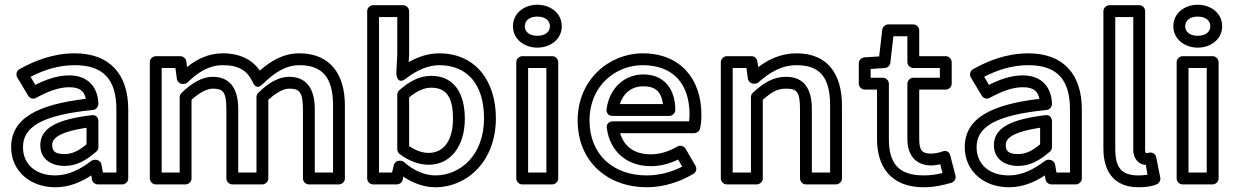

<svg xmlns="http://www.w3.org/2000/svg" viewBox="-20 -753 5213 810"><path d="M77 -132C77 -214 149 -267 372 -289C385 -290 395 -302 395 -315C394 -376 359 -435 272 -435C220 -435 171 -416 129 -395L109 -429C163 -457 225 -478 295 -478C417 -478 471 -417 471 -291V-25H414L408 -59C406 -71 394 -79 383 -79H380C374 -79 369 -77 365 -74C319 -39 269 -13 213 -13C129 -13 77 -61 77 -132ZM27 -132C27 -31 108 37 213 37C271 37 321 16 365 -13L368 5C370 15 380 25 393 25H496C507 25 521 15 521 0V-291C521 -439 444 -528 295 -528C203 -528 124 -496 62 -461C49 -454 46 -437 53 -426L99 -349C106 -338 120 -333 132 -340C178 -365 225 -385 272 -385C321 -385 336 -365 342 -336C140 -312 27 -255 27 -132ZM150 -141C150 -79 200 -53 252 -53C305 -53 345 -78 386 -113C392 -118 395 -125 395 -132V-242C395 -252 389 -270 367 -267C223 -250 150 -214 150 -141ZM200 -141C200 -165 219 -195 345 -214V-144C312 -117 285 -103 252 -103C213 -103 200 -115 200 -141Z M662 -25V-466H720L726 -421C728 -408 739 -399 750 -399H755C762 -399 768 -402 772 -406C815 -448 862 -478 920 -478C991 -478 1025 -452 1047 -405C1047 -405 1059 -370 1087 -397C1137 -446 1185 -478 1243 -478C1342 -478 1385 -424 1385 -308V-25H1308V-293C1308 -380 1272 -429 1200 -429C1156 -429 1113 -404 1069 -361C1064 -356 1062 -349 1062 -343V-25H985V-293C985 -380 950 -429 877 -429C834 -429 790 -404 746 -361C741 -356 738 -349 738 -343V-25ZM612 0C612 11 622 25 637 25H763C774 25 788 15 788 0V-332C824 -365 856 -379 877 -379C919 -379 935 -368 935 -293V0C935 11 945 25 960 25H1087C1098 25 1112 15 1112 0V-332C1148 -365 1178 -379 1200 -379C1240 -379 1258 -368 1258 -293V0C1258 11 1268 25 1283 25H1410C1421 25 1435 15 1435 0V-308C1435 -440 1373 -528 1243 -528C1176 -528 1124 -497 1076 -455C1045 -501 992 -528 920 -528C860 -528 811 -504 769 -470L766 -494C765 -505 754 -516 741 -516H637C626 -516 612 -506 612 -491Z M1579 -25V-681H1656V-525L1652 -443C1652 -443 1654 -391 1693 -422C1735 -455 1786 -478 1833 -478C1952 -478 2022 -396 2022 -254C2022 -97 1921 -13 1816 -13C1774 -13 1726 -32 1685 -69C1680 -73 1674 -75 1668 -75H1665C1653 -75 1643 -66 1641 -55L1634 -25ZM1529 0C1529 11 1539 25 1554 25H1654C1665 25 1676 17 1679 5L1681 -8C1722 20 1770 37 1816 37C1951 37 2072 -73 2072 -254C2072 -414 1984 -528 1833 -528C1788 -528 1745 -514 1704 -491L1706 -523V-706C1706 -717 1696 -731 1681 -731H1554C1543 -731 1529 -721 1529 -706ZM1665 -104C1708 -71 1751 -58 1789 -58C1878 -58 1941 -133 1941 -252C1941 -355 1899 -433 1799 -433C1751 -433 1708 -411 1664 -372C1659 -367 1656 -360 1656 -353V-124C1656 -116 1660 -108 1665 -104ZM1706 -137V-342C1741 -371 1770 -383 1799 -383C1862 -383 1891 -345 1891 -252C1891 -149 1843 -108 1789 -108C1765 -108 1738 -115 1706 -137Z M2247 -602C2211 -602 2194 -621 2194 -642C2194 -664 2211 -683 2247 -683C2283 -683 2300 -664 2300 -642C2300 -621 2283 -602 2247 -602ZM2247 -552C2301 -552 2350 -587 2350 -642C2350 -698 2302 -733 2247 -733C2192 -733 2144 -698 2144 -642C2144 -587 2193 -552 2247 -552ZM2208 -25V-466H2285V-25ZM2158 0C2158 11 2168 25 2183 25H2310C2321 25 2335 15 2335 0V-491C2335 -502 2325 -516 2310 -516H2183C2172 -516 2158 -506 2158 -491Z M2467 -245C2467 -391 2577 -478 2691 -478C2823 -478 2889 -396 2889 -270C2889 -260 2888 -249 2887 -241H2565C2555 -241 2537 -235 2540 -213C2553 -112 2627 -52 2725 -52C2767 -52 2806 -63 2841 -80L2858 -50C2813 -27 2762 -13 2708 -13C2570 -13 2467 -98 2467 -245ZM2417 -245C2417 -68 2547 37 2708 37C2782 37 2851 13 2906 -20C2917 -26 2921 -42 2914 -54L2872 -126C2866 -136 2850 -142 2838 -135C2801 -114 2766 -102 2725 -102C2658 -102 2614 -133 2596 -191H2908C2917 -191 2930 -198 2933 -209C2937 -225 2939 -246 2939 -270C2939 -418 2852 -528 2691 -528C2552 -528 2417 -419 2417 -245ZM2564 -264H2804C2819 -264 2829 -278 2829 -289C2829 -376 2783 -439 2694 -439C2618 -439 2551 -385 2539 -292C2538 -282 2542 -264 2564 -264ZM2595 -314C2612 -365 2649 -389 2694 -389C2746 -389 2770 -365 2777 -314Z M3071 -25V-466H3129L3135 -422C3137 -409 3148 -400 3159 -400H3164C3170 -400 3176 -402 3180 -406C3227 -447 3276 -478 3341 -478C3441 -478 3482 -424 3482 -308V-25H3405V-293C3405 -380 3371 -429 3296 -429C3240 -429 3201 -402 3156 -362C3151 -357 3148 -350 3148 -343V-25ZM3021 0C3021 11 3031 25 3046 25H3173C3184 25 3198 15 3198 0V-332C3237 -366 3260 -379 3296 -379C3340 -379 3355 -368 3355 -293V0C3355 11 3365 25 3380 25H3507C3518 25 3532 15 3532 0V-308C3532 -440 3472 -528 3341 -528C3275 -528 3223 -503 3179 -470L3175 -494C3174 -505 3164 -516 3151 -516H3046C3035 -516 3021 -506 3021 -491Z M3730 -166V-400C3730 -415 3716 -425 3705 -425H3653V-462L3713 -466C3725 -467 3735 -477 3736 -488L3749 -600H3808V-491C3808 -476 3822 -466 3833 -466H3945V-425H3833C3818 -425 3808 -411 3808 -400V-166C3808 -99 3843 -55 3909 -55C3922 -55 3937 -58 3947 -60L3956 -23C3932 -17 3906 -13 3877 -13C3766 -13 3730 -69 3730 -166ZM3680 -166C3680 -51 3737 37 3877 37C3923 37 3963 27 3994 18C4006 14 4014 1 4011 -12L3989 -97C3984 -118 3966 -118 3956 -114C3944 -109 3922 -105 3908 -105C3871 -105 3858 -117 3858 -166V-375H3970C3981 -375 3995 -385 3995 -400V-491C3995 -502 3985 -516 3970 -516H3858V-625C3858 -636 3848 -650 3833 -650H3727C3716 -650 3704 -641 3702 -628L3689 -515L3627 -511C3615 -510 3603 -500 3603 -486V-400C3603 -389 3613 -375 3628 -375H3680Z M4100 -132C4100 -214 4172 -267 4395 -289C4408 -290 4418 -302 4418 -315C4417 -376 4382 -435 4295 -435C4243 -435 4194 -416 4152 -395L4132 -429C4186 -457 4248 -478 4318 -478C4440 -478 4494 -417 4494 -291V-25H4437L4431 -59C4429 -71 4417 -79 4406 -79H4403C4397 -79 4392 -77 4388 -74C4342 -39 4292 -13 4236 -13C4152 -13 4100 -61 4100 -132ZM4050 -132C4050 -31 4131 37 4236 37C4294 37 4344 16 4388 -13L4391 5C4393 15 4403 25 4416 25H4519C4530 25 4544 15 4544 0V-291C4544 -439 4467 -528 4318 -528C4226 -528 4147 -496 4085 -461C4072 -454 4069 -437 4076 -426L4122 -349C4129 -338 4143 -333 4155 -340C4201 -365 4248 -385 4295 -385C4344 -385 4359 -365 4365 -336C4163 -312 4050 -255 4050 -132ZM4173 -141C4173 -79 4223 -53 4275 -53C4328 -53 4368 -78 4409 -113C4415 -118 4418 -125 4418 -132V-242C4418 -252 4412 -270 4390 -267C4246 -250 4173 -214 4173 -141ZM4223 -141C4223 -165 4242 -195 4368 -214V-144C4335 -117 4308 -103 4275 -103C4236 -103 4223 -115 4223 -141Z M4685 -126V-681H4761V-120C4761 -82 4786 -58 4814 -57L4821 -16C4809 -14 4798 -13 4783 -13C4708 -13 4685 -49 4685 -126ZM4635 -126C4635 -33 4677 37 4783 37C4815 37 4840 33 4859 25C4869 21 4877 9 4875 -3L4858 -89C4855 -103 4842 -112 4829 -109C4820 -107 4820 -107 4814 -107C4814 -107 4811 -111 4811 -120V-706C4811 -717 4802 -731 4787 -731H4660C4649 -731 4635 -721 4635 -706Z M5033 -602C4997 -602 4980 -621 4980 -642C4980 -664 4997 -683 5033 -683C5069 -683 5086 -664 5086 -642C5086 -621 5069 -602 5033 -602ZM5033 -552C5087 -552 5136 -587 5136 -642C5136 -698 5088 -733 5033 -733C4978 -733 4930 -698 4930 -642C4930 -587 4979 -552 5033 -552ZM4994 -25V-466H5071V-25ZM4944 0C4944 11 4954 25 4969 25H5096C5107 25 5121 15 5121 0V-491C5121 -502 5111 -516 5096 -516H4969C4958 -516 4944 -506 4944 -491Z"/></svg>

Font: Falling Sky
Style: ExtOu
Weight: 400
Designer: Paul D. Hunt
Foundry: Adobe Systems Incorporated
Version: Version 1.02